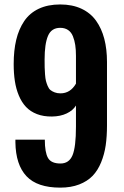

<svg xmlns="http://www.w3.org/2000/svg" viewBox="-20 -839 561 870"><path d="M252.9 11.2Q148.9 11.2 100.1 -40.5Q51.3 -92.3 49.8 -193.8V-206.1H183.1Q183.1 -148.4 197.5 -123.3Q211.9 -98.1 253.9 -98.1Q293 -98.1 308.6 -135.5Q324.2 -172.9 324.2 -265.1V-360.8Q310.5 -338.4 282.2 -325Q253.9 -311.5 215.8 -311Q177.2 -310.5 147.5 -322Q117.7 -333.5 97.9 -354.5Q78.1 -375.5 65.4 -406Q52.7 -436.5 47.4 -471.4Q42 -506.3 42 -548.8Q42 -610.4 53.5 -658.4Q64.9 -706.5 89.6 -743.2Q114.3 -779.8 155.5 -799.3Q196.8 -818.8 252.9 -818.8Q307.6 -818.8 348.9 -799.6Q390.1 -780.3 415.3 -745.1Q440.4 -710 452.6 -663.1Q464.8 -616.2 464.8 -558.1V-271Q464.8 -221.2 459 -180.7Q453.1 -140.1 438.2 -103.5Q423.3 -66.9 399.7 -42.2Q376 -17.6 338.9 -3.2Q301.8 11.2 252.9 11.2ZM253.9 -416Q298.8 -416 324.2 -460V-585.9Q324.2 -613.8 321 -634.8Q317.9 -655.8 310.5 -674.3Q303.2 -692.9 288.6 -702.9Q273.9 -712.9 252.9 -712.9Q212.9 -712.9 197.5 -676.5Q182.1 -640.1 182.1 -569.8Q182.1 -546.4 182.4 -533.4Q182.6 -520.5 184.1 -501.7Q185.5 -482.9 188.2 -472.4Q190.9 -461.9 196 -449.5Q201.2 -437 208.7 -430.9Q216.3 -424.8 227.8 -420.4Q239.3 -416 253.9 -416Z"/></svg>

Font: Oswald Medium
Style: Regular
Weight: 500
Designer: Vernon Adams
Foundry: Vernon Adams
Version: Version 4.103